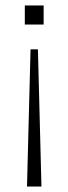

<svg xmlns="http://www.w3.org/2000/svg" viewBox="-20 -504 251 704"><path d="M79 180 92 -323H119L132 180ZM71 -414V-484H140V-414Z"/></svg>

Font: Nunito Sans 12pt ExtraLight
Style: Regular
Weight: 200
Designer: Vernon Adams
Foundry: Vernon Adams
Version: Version 3.101;gftools[0.9.27]